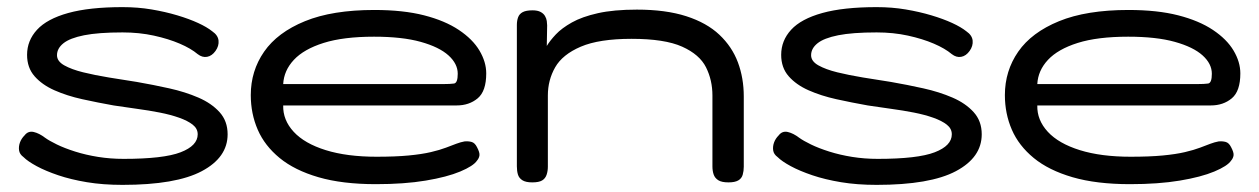

<svg xmlns="http://www.w3.org/2000/svg" viewBox="-20 -503 3534 539"><path d="M324 16Q269 16 224 8.5Q179 1 143.5 -11Q108 -23 83 -36.5Q58 -50 46 -62Q35 -70 33.5 -81Q32 -92 36 -103Q40 -114 49 -123Q59 -136 74.5 -132.5Q90 -129 107 -116Q118 -108 139.5 -97.5Q161 -87 191 -77.5Q221 -68 255.5 -62.5Q290 -57 327 -57Q439 -57 487 -75.5Q535 -94 535 -126Q535 -142 521 -153Q507 -164 483 -172.5Q459 -181 428.5 -187Q398 -193 364.5 -197.5Q331 -202 299 -207Q254 -215 211 -224.5Q168 -234 133 -249.5Q98 -265 77 -289Q56 -313 56 -349Q56 -389 84 -419.5Q112 -450 171.5 -466.5Q231 -483 324 -483Q367 -483 405.5 -476.5Q444 -470 477.5 -460Q511 -450 536 -438.5Q561 -427 576 -415Q592 -404 593.5 -389Q595 -374 585 -360Q575 -346 561.5 -343.5Q548 -341 535 -351Q516 -367 484.5 -380.5Q453 -394 412 -403Q371 -412 324 -412Q256 -412 216 -404Q176 -396 158 -381.5Q140 -367 140 -348Q140 -331 160.5 -319.5Q181 -308 213.5 -300Q246 -292 285.5 -285.5Q325 -279 364 -273Q410 -265 455 -255Q500 -245 537 -229Q574 -213 596.5 -188Q619 -163 619 -126Q619 -61 546.5 -22.5Q474 16 324 16Z M1035 14Q941 14 874 -5.5Q807 -25 765 -59.5Q723 -94 703.5 -139Q684 -184 684 -236Q684 -304 721.5 -358Q759 -412 836 -443.5Q913 -475 1031 -475Q1112 -475 1170.5 -460Q1229 -445 1268 -419Q1307 -393 1326 -361Q1345 -329 1345 -297Q1345 -247 1321 -227Q1297 -207 1262 -207H775Q774 -166 804.5 -133Q835 -100 894.5 -81.5Q954 -63 1037 -63Q1090 -63 1127 -66.5Q1164 -70 1189.5 -76Q1215 -82 1232 -88.5Q1249 -95 1261 -99.5Q1273 -104 1284 -106Q1295 -107 1304 -104.5Q1313 -102 1319 -90Q1327 -75 1326 -67Q1325 -59 1319 -52Q1309 -37 1272 -21.5Q1235 -6 1175 4Q1115 14 1035 14ZM775 -267H1225Q1244 -267 1254.5 -268.5Q1265 -270 1265 -296Q1265 -324 1239 -347.5Q1213 -371 1161 -385.5Q1109 -400 1030 -400Q944 -400 888.5 -382.5Q833 -365 805 -335Q777 -305 775 -267Z M1474 9Q1456 9 1446.5 3Q1437 -3 1434 -13Q1431 -23 1431 -36V-433Q1431 -445 1434.5 -454.5Q1438 -464 1447.5 -469Q1457 -474 1475 -474Q1489 -474 1497.5 -469.5Q1506 -465 1510 -458Q1514 -451 1515 -444Q1516 -437 1516 -432L1515 -374Q1524 -389 1540.5 -406.5Q1557 -424 1585.5 -440Q1614 -456 1658.5 -466Q1703 -476 1768 -476Q1849 -476 1906.5 -457.5Q1964 -439 1999.5 -405.5Q2035 -372 2051.5 -328Q2068 -284 2068 -232V-35Q2068 -23 2065 -12.5Q2062 -2 2052.5 3.5Q2043 9 2025 9Q2006 9 1996.5 3Q1987 -3 1983.5 -13Q1980 -23 1980 -36V-235Q1980 -278 1962 -314Q1944 -350 1895 -372Q1846 -394 1753 -394Q1662 -394 1610.5 -372Q1559 -350 1538.5 -314Q1518 -278 1518 -235V-35Q1518 -23 1514.5 -12.5Q1511 -2 1502 3.5Q1493 9 1474 9Z M2441 16Q2386 16 2341 8.5Q2296 1 2260.5 -11Q2225 -23 2200 -36.5Q2175 -50 2163 -62Q2152 -70 2150.5 -81Q2149 -92 2153 -103Q2157 -114 2166 -123Q2176 -136 2191.5 -132.5Q2207 -129 2224 -116Q2235 -108 2256.5 -97.5Q2278 -87 2308 -77.5Q2338 -68 2372.5 -62.5Q2407 -57 2444 -57Q2556 -57 2604 -75.5Q2652 -94 2652 -126Q2652 -142 2638 -153Q2624 -164 2600 -172.5Q2576 -181 2545.5 -187Q2515 -193 2481.5 -197.5Q2448 -202 2416 -207Q2371 -215 2328 -224.5Q2285 -234 2250 -249.5Q2215 -265 2194 -289Q2173 -313 2173 -349Q2173 -389 2201 -419.5Q2229 -450 2288.5 -466.5Q2348 -483 2441 -483Q2484 -483 2522.5 -476.5Q2561 -470 2594.5 -460Q2628 -450 2653 -438.5Q2678 -427 2693 -415Q2709 -404 2710.5 -389Q2712 -374 2702 -360Q2692 -346 2678.5 -343.5Q2665 -341 2652 -351Q2633 -367 2601.5 -380.5Q2570 -394 2529 -403Q2488 -412 2441 -412Q2373 -412 2333 -404Q2293 -396 2275 -381.5Q2257 -367 2257 -348Q2257 -331 2277.5 -319.5Q2298 -308 2330.5 -300Q2363 -292 2402.5 -285.5Q2442 -279 2481 -273Q2527 -265 2572 -255Q2617 -245 2654 -229Q2691 -213 2713.5 -188Q2736 -163 2736 -126Q2736 -61 2663.5 -22.5Q2591 16 2441 16Z M3152 14Q3058 14 2991 -5.5Q2924 -25 2882 -59.5Q2840 -94 2820.5 -139Q2801 -184 2801 -236Q2801 -304 2838.5 -358Q2876 -412 2953 -443.5Q3030 -475 3148 -475Q3229 -475 3287.5 -460Q3346 -445 3385 -419Q3424 -393 3443 -361Q3462 -329 3462 -297Q3462 -247 3438 -227Q3414 -207 3379 -207H2892Q2891 -166 2921.5 -133Q2952 -100 3011.5 -81.5Q3071 -63 3154 -63Q3207 -63 3244 -66.5Q3281 -70 3306.5 -76Q3332 -82 3349 -88.5Q3366 -95 3378 -99.5Q3390 -104 3401 -106Q3412 -107 3421 -104.5Q3430 -102 3436 -90Q3444 -75 3443 -67Q3442 -59 3436 -52Q3426 -37 3389 -21.5Q3352 -6 3292 4Q3232 14 3152 14ZM2892 -267H3342Q3361 -267 3371.5 -268.5Q3382 -270 3382 -296Q3382 -324 3356 -347.5Q3330 -371 3278 -385.5Q3226 -400 3147 -400Q3061 -400 3005.5 -382.5Q2950 -365 2922 -335Q2894 -305 2892 -267Z"/></svg>

Font: Fredoka Expanded
Style: Regular
Weight: 400
Width: 7
Designer: Ben Nathan
Foundry: Milena B. Brandão, Ben Nathan
Version: Version 2.001